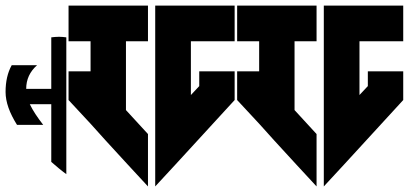

<svg xmlns="http://www.w3.org/2000/svg" viewBox="-20 -717 1467 689"><path d="M22 -483C7 -456 0 -424 0 -387C0 -351 14 -312 41 -269H135C114 -296 98 -320 87 -343H164V-136C185 -118 199 -106 206 -101C213 -96 217 -93 218 -92V-583C209 -584 201 -585 192 -585C183 -585 173 -584 164 -583V-398H74C74 -432 87 -460 113 -483Z M226 -697V-569H305V-461H226V-358L305 -273L314 -263L359 -213L437 -128L511 -48V-236L432 -322V-569H511V-697ZM537 -697V-569V-236V-48L611 -128L822 -358V-461H695V-408L665 -376V-569H822V-697H665Z M831 -697V-569H910V-461H831V-358L910 -273L919 -263L964 -213L1042 -128L1116 -48V-236L1037 -322V-569H1116V-697ZM1142 -697V-569V-236V-48L1216 -128L1427 -358V-461H1300V-408L1270 -376V-569H1427V-697H1270Z"/></svg>

Font: ABC-Love-Monogram
Style: Regular
Weight: 400
Designer: Sadat Fauzi
Foundry: Intuisi Creative
Version: Version 001.000